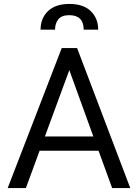

<svg xmlns="http://www.w3.org/2000/svg" viewBox="-20 -955 701 975"><path d="M454 -262 332 -599 208 -262ZM641.5 0H549.5L480.5 -189.5H181L111.5 0H19L293.5 -711H371.5ZM332 -935Q403.5 -935 441 -898.5Q478.5 -862 478.5 -804.5H405Q405 -877.5 332 -878Q293 -878 276.2 -857Q259.5 -836 259.5 -804.5H186Q186 -862.5 224 -898.8Q262 -935 332 -935Z"/></svg>

Font: Roberto Sans
Style: Regular
Weight: 400
Designer: Google (font) & Cristiano Sobral (main changes)
Version: Version 1.500; ttfautohint (v1.8.4.7-5d5b-dirty)